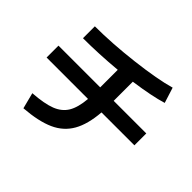

<svg xmlns="http://www.w3.org/2000/svg" viewBox="-185 -1046 1370 1370"><g transform="rotate(45 500.0 -361.5)"><path d="M475 -306H57V-426H478V-603Q302 -587 143 -587V-707Q315 -707 521.5 -731.5Q728 -756 845 -790L882 -673Q785 -643 614 -619V-426H943V-306H611Q601 -178 556.5 -100Q512 -22 425.5 17Q339 56 196 67L165 -54Q279 -62 342 -86.5Q405 -111 436 -162Q467 -213 475 -306Z"/></g></svg>

Font: Enso
Style: Bold
Weight: 700
Designer: Coji Morishita
Foundry: UNDERFOREST DESIGN
Version: Version 1.000